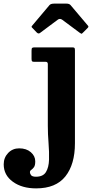

<svg xmlns="http://www.w3.org/2000/svg" viewBox="-152 -782 518 1062"><path d="M51 -602.5 28.5 -626Q22.5 -631.5 22.5 -633.8Q22.5 -636 27.5 -642L121.5 -753.5Q128.5 -762 148 -762H215.5Q231.5 -762 238.5 -753.5L334.5 -640Q340 -634.5 333 -627.5L306 -600.5Q300.5 -595 298.5 -595.2Q296.5 -595.5 290 -600L192.5 -672.5Q179.5 -682 167.5 -673L69 -599.5Q60.5 -593 51 -602.5ZM101.5 -440H39Q28.5 -440 25.5 -442.8Q22.5 -445.5 22.5 -456.5V-501.5Q22.5 -514 25.8 -517Q29 -520 41 -520H247.5Q257 -520 259.8 -517Q262.5 -514 262.5 -504.5V10.5Q262.5 127 209.8 193.5Q157 260 48 260Q-30.5 260 -81 223.2Q-131.5 186.5 -131.5 127Q-131.5 90 -107 64.2Q-82.5 38.5 -46 38.5Q-6 38.5 18.5 59.8Q43 81 43 110.5Q43 133.5 35.5 143.2Q28 153 20.8 157.8Q13.5 162.5 13.5 170.5Q13.5 178.5 20 187Q26.5 195.5 47 195.5Q86.5 195.5 102.2 169.5Q118 143.5 119.2 101.2Q120.5 59 116.5 9.5Q112.5 -40 112.5 -87V-427Q112.5 -440 101.5 -440Z"/></svg>

Font: Besley*
Style: Bold
Weight: 700
Designer: Owen Earl
Foundry: indestructible type*
Version: Version 2.000; ttfautohint (v1.8.3)